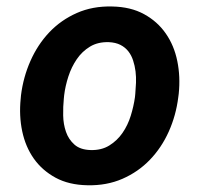

<svg xmlns="http://www.w3.org/2000/svg" viewBox="-20 -558 627 589"><path d="M44.4 -265.6Q51.3 -321.3 73.5 -371.3Q95.7 -421.4 131.3 -459Q167 -496.6 215.6 -518.1Q264.2 -539.6 323.7 -538.1Q380.9 -537.1 421.9 -514.6Q462.9 -492.2 488.5 -455.3Q514.2 -418.5 523.9 -370.6Q533.7 -322.8 528.3 -270.5L526.9 -259.8Q520 -204.1 497.8 -154.5Q475.6 -105 439.9 -67.9Q404.3 -30.8 355.7 -9.5Q307.1 11.7 248 10.3Q191.4 9.3 150.4 -12.9Q109.4 -35.2 83.7 -71.5Q58.1 -107.9 48.1 -155.5Q38.1 -203.1 43.5 -255.4ZM175.8 -255.4Q173.3 -231 173.8 -203.9Q174.3 -176.8 182.4 -153.6Q190.4 -130.4 208.3 -114.5Q226.1 -98.6 257.8 -97.7Q291 -96.7 315.2 -111.6Q339.4 -126.5 355.7 -150.1Q372.1 -173.8 381.1 -202.9Q390.1 -231.9 394 -259.8L395 -270Q396.5 -286.1 397.2 -304Q397.9 -321.8 395.8 -339.1Q393.6 -356.4 388.4 -372.3Q383.3 -388.2 373.8 -400.4Q364.3 -412.6 349.6 -420.2Q335 -427.7 314 -428.7Q280.3 -429.7 256.1 -415Q231.9 -400.4 215.6 -376.5Q199.2 -352.5 189.7 -323.2Q180.2 -293.9 176.8 -265.6Z"/></svg>

Font: Roboto Mono
Style: Bold Italic
Weight: 700
Designer: Google
Version: Version 2.000985; 2015; ttfautohint (v1.3)